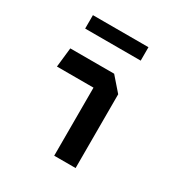

<svg xmlns="http://www.w3.org/2000/svg" viewBox="-170 -870 960 1003"><g transform="rotate(30 310.0 -368.5)"><path d="M295.5 0H424.5V-445L352.5 -527.5H88L75 -410.5H295.5ZM103.5 -656H438.5V-737H103.5Z"/></g></svg>

Font: Monaspace Krypton SemiBold
Style: Regular
Weight: 600
Designer: Riley Cran & the Lettermatic Team
Foundry: Lettermatic
Version: Version 1.200 (Monaspace Krypton)